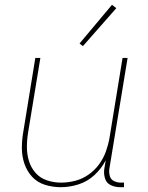

<svg xmlns="http://www.w3.org/2000/svg" viewBox="-20 -771 616 799"><path d="M233 8Q269 8 306 -3.5Q343 -15 372.5 -42Q402 -69 420 -104L414 -68Q411 -48 417 -28.5Q423 -9 441 -0.5Q459 8 480 8H496V-11H483Q468 -11 454.5 -17.5Q441 -24 437 -38.5Q433 -53 435 -68L511 -530H490L436 -199Q431 -170 421 -141.5Q411 -113 392.5 -87.5Q374 -62 348 -44Q322 -26 292.5 -18.5Q263 -11 234 -11Q204 -11 175.5 -20.5Q147 -30 128 -51.5Q109 -73 100.5 -101Q92 -129 92 -159.5Q92 -190 97 -220L148 -530H127L77 -223Q71 -189 71 -155Q71 -121 81.5 -90Q92 -59 113.5 -35.5Q135 -12 167 -2Q199 8 233 8ZM325 -579 464 -737 446 -751 311 -590Z"/></svg>

Font: Iosevka Sparkle Thin
Style: Italic
Weight: 100
Italic angle: -9°
Designer: Belleve Invis
Foundry: Belleve Invis
Version: Version 4.5.0; ttfautohint (v1.8.3)